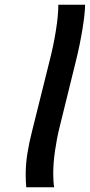

<svg xmlns="http://www.w3.org/2000/svg" viewBox="-20 -790 379 810"><path d="M301.3 -537.1 231 -252Q219.7 -206.5 212.2 -154.8Q204.6 -103 204.6 -56.6Q204.6 -22.9 208.5 0H90.8Q88.4 -25.9 88.4 -53.2Q88.4 -98.1 95.5 -142.6Q102.5 -187 115.7 -238.3L190.4 -538.1Q205.6 -597.2 215.8 -661.1Q226.1 -725.1 226.1 -770H338.9Q338.9 -734.4 327.9 -667.2Q316.9 -600.1 301.3 -537.1Z"/></svg>

Font: Lesson One Medium
Style: Italic
Weight: 500
Italic angle: -14°
Designer: But Ko, Victor Gaultney, Annie Olsen, Julie Remington, Don Collingsworth, Eric Hays, Becca Hirsbrunner
Version: Version 1.100